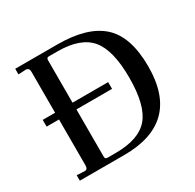

<svg xmlns="http://www.w3.org/2000/svg" viewBox="-134 -742 900 887"><g transform="rotate(-30 315.5 -298.5)"><path d="M275 -597Q435 -597 511.5 -527.5Q588 -458 588 -299Q588 0 287 0H50V-29L93 -27Q108 -27 108 -49V-293H42V-329H108V-548Q108 -569 89 -569L50 -567V-597ZM258 -28Q382 -28 434 -89.5Q486 -151 486 -298Q486 -445 434 -507Q382 -569 258 -569H213Q201 -569 201 -556V-329H391V-293H201V-41Q201 -28 213 -28Z"/></g></svg>

Font: Unna
Style: Regular
Weight: 400
Designer: Jorge de Buen U.
Foundry: Omnibus-Type
Version: Version 2.006;PS 002.006;hotconv 1.0.70;makeotf.lib2.5.58329